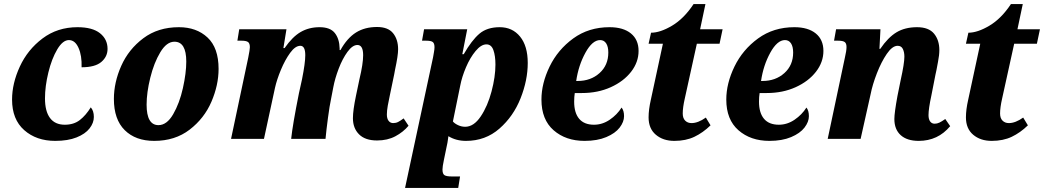

<svg xmlns="http://www.w3.org/2000/svg" viewBox="-20 -679 5106 939"><path d="M39 -192Q39 -271 77 -353.5Q115 -436 188 -491Q261 -546 359 -546Q432 -546 469 -516.5Q506 -487 506 -440Q506 -402 475.5 -376Q445 -350 379 -350Q381 -407 364 -445Q347 -483 317 -483Q287 -483 260 -437.5Q233 -392 216.5 -324.5Q200 -257 200 -198Q200 -135 224.5 -102Q249 -69 297 -69Q341 -69 370.5 -92Q400 -115 424 -154Q439 -137 439 -107Q439 -78 418 -51Q397 -24 354.5 -7Q312 10 250 10Q158 10 98.5 -42.5Q39 -95 39 -192Z M537 -195Q537 -276 573 -357Q609 -438 681 -492Q753 -546 855 -546Q941 -546 995 -495.5Q1049 -445 1049 -342Q1049 -263 1014 -181.5Q979 -100 907.5 -45Q836 10 734 10Q643 10 590 -42.5Q537 -95 537 -195ZM891 -378Q891 -475 833 -475Q795 -475 764 -423.5Q733 -372 715 -299Q697 -226 697 -167Q697 -67 755 -67Q796 -67 827 -120.5Q858 -174 874.5 -248Q891 -322 891 -378Z M1706 -101Q1706 -139 1721 -211L1738 -292Q1756 -367 1756 -409Q1756 -459 1728 -459Q1704 -459 1679.5 -425.5Q1655 -392 1636.5 -343.5Q1618 -295 1610 -252L1599 -195Q1592 -163 1584 -103Q1576 -43 1572 0H1404Q1411 -68 1442 -223L1457 -291Q1473 -371 1473 -409Q1473 -455 1449 -455Q1424 -455 1399 -420.5Q1374 -386 1354 -338Q1334 -290 1325 -250L1271 0H1110L1194 -397Q1202 -437 1202 -448Q1202 -467 1193 -473.5Q1184 -480 1161 -480H1141L1150 -536H1381L1366 -444H1372Q1410 -499 1450.5 -522.5Q1491 -546 1543 -546Q1595 -546 1617.5 -517.5Q1640 -489 1641 -442V-434H1645Q1678 -493 1721 -520Q1764 -547 1824 -547Q1878 -547 1902.5 -516.5Q1927 -486 1927 -438Q1927 -407 1912 -338L1908 -316L1887 -215Q1881 -188 1876.5 -162.5Q1872 -137 1872 -119Q1872 -99 1880.5 -88Q1889 -77 1903 -77Q1916 -77 1927 -82.5Q1938 -88 1954 -100L1978 -64Q1952 -33 1913.5 -12.5Q1875 8 1824 8Q1766 8 1736 -22Q1706 -52 1706 -101Z M2098 -399Q2099 -406 2102 -422Q2105 -438 2105 -448Q2105 -467 2096.5 -473.5Q2088 -480 2064 -480H2044L2054 -536H2265L2241 -414H2248Q2287 -482 2324.5 -514Q2362 -546 2424 -546Q2486 -546 2523.5 -500Q2561 -454 2561 -371Q2561 -287 2526 -198.5Q2491 -110 2422.5 -50Q2354 10 2259 10Q2210 10 2173 -13Q2172 -9 2170.5 4.5Q2169 18 2165 35L2151 103Q2144 136 2144 150Q2144 171 2153.5 177.5Q2163 184 2190 184H2230L2221 240H1961ZM2403 -363Q2403 -406 2393 -434Q2383 -462 2359 -462Q2333 -462 2306 -429.5Q2279 -397 2259 -350Q2239 -303 2231 -261L2195 -85Q2203 -75 2220 -67Q2237 -59 2255 -59Q2297 -59 2331 -109.5Q2365 -160 2384 -232Q2403 -304 2403 -363Z M2628 -192Q2628 -271 2668 -353.5Q2708 -436 2783.5 -491Q2859 -546 2961 -546Q3028 -546 3065.5 -515.5Q3103 -485 3103 -430Q3103 -375 3066.5 -328Q3030 -281 2967 -252.5Q2904 -224 2826 -224H2791Q2788 -205 2788 -182Q2788 -127 2812.5 -98Q2837 -69 2885 -69Q2926 -69 2962 -93.5Q2998 -118 3020 -153Q3032 -138 3032 -111Q3032 -83 3010.5 -55Q2989 -27 2945 -8.5Q2901 10 2839 10Q2747 10 2687.5 -42Q2628 -94 2628 -192ZM2805 -283Q2869 -283 2912 -321.5Q2955 -360 2955 -422Q2955 -451 2944.5 -467Q2934 -483 2915 -483Q2877 -483 2843 -421Q2809 -359 2798 -283Z M3152 -105Q3152 -143 3163 -191L3222 -465H3152L3164 -519Q3209 -519 3267 -553.5Q3325 -588 3372 -659H3430L3404 -536H3514L3499 -465H3388L3329 -197Q3319 -153 3319 -124Q3319 -101 3331 -89Q3343 -77 3362 -77Q3394 -77 3432 -104L3455 -66Q3418 -30 3376 -10Q3334 10 3278 10Q3223 10 3187.5 -20Q3152 -50 3152 -105Z M3532 -192Q3532 -271 3572 -353.5Q3612 -436 3687.5 -491Q3763 -546 3865 -546Q3932 -546 3969.5 -515.5Q4007 -485 4007 -430Q4007 -375 3970.5 -328Q3934 -281 3871 -252.5Q3808 -224 3730 -224H3695Q3692 -205 3692 -182Q3692 -127 3716.5 -98Q3741 -69 3789 -69Q3830 -69 3866 -93.5Q3902 -118 3924 -153Q3936 -138 3936 -111Q3936 -83 3914.5 -55Q3893 -27 3849 -8.5Q3805 10 3743 10Q3651 10 3591.5 -42Q3532 -94 3532 -192ZM3709 -283Q3773 -283 3816 -321.5Q3859 -360 3859 -422Q3859 -451 3848.5 -467Q3838 -483 3819 -483Q3781 -483 3747 -421Q3713 -359 3702 -283Z M4354 -97Q4354 -127 4369 -209L4385 -288Q4403 -369 4403 -402Q4403 -424 4395.5 -439.5Q4388 -455 4370 -455Q4344 -455 4317 -415.5Q4290 -376 4268.5 -320.5Q4247 -265 4238 -219L4189 0H4028L4112 -397Q4120 -431 4120 -449Q4120 -467 4111 -473.5Q4102 -480 4079 -480H4059L4069 -536H4286L4281 -440H4285Q4323 -496 4364.5 -521Q4406 -546 4465 -546Q4522 -546 4548 -514.5Q4574 -483 4574 -434Q4574 -410 4567.5 -377Q4561 -344 4560 -337Q4556 -321 4555 -314L4535 -212Q4521 -147 4521 -116Q4521 -96 4529 -85Q4537 -74 4551 -74Q4563 -74 4574.5 -79.5Q4586 -85 4603 -97L4627 -62Q4567 10 4473 10Q4416 10 4385 -18Q4354 -46 4354 -97Z M4704 -105Q4704 -143 4715 -191L4774 -465H4704L4716 -519Q4761 -519 4819 -553.5Q4877 -588 4924 -659H4982L4956 -536H5066L5051 -465H4940L4881 -197Q4871 -153 4871 -124Q4871 -101 4883 -89Q4895 -77 4914 -77Q4946 -77 4984 -104L5007 -66Q4970 -30 4928 -10Q4886 10 4830 10Q4775 10 4739.5 -20Q4704 -50 4704 -105Z"/></svg>

Font: Noto Serif NarrowExtraBold
Style: Italic
Weight: 800
Width: 4
Italic angle: -12°
Designer: Monotype Design Team
Foundry: Monotype Imaging Inc.
Version: Version 1.001